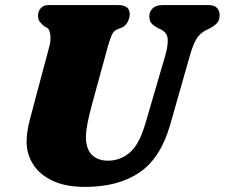

<svg xmlns="http://www.w3.org/2000/svg" viewBox="-20 -720 882 754"><path d="M551.5 -237 629.5 -503.5Q640.5 -543 638.5 -567.5Q636.5 -592 612.5 -604L602.5 -608.5Q581 -620 573.5 -630.2Q566 -640.5 566.5 -657Q566.5 -674.5 579.5 -687.2Q592.5 -700 617.5 -700H799.5Q821.5 -700 832 -689Q842.5 -678 842.5 -661Q842.5 -639.5 831 -628Q819.5 -616.5 800.5 -607L791 -602.5Q764 -589.5 750.2 -565.2Q736.5 -541 724 -496L648 -229Q610.5 -98.5 527 -42.2Q443.5 14 315 14Q236.5 14 185.2 -10.8Q134 -35.5 108.8 -76.8Q83.5 -118 84.5 -167Q85 -201.5 95.8 -244.5Q106.5 -287.5 115.5 -319.5L173 -534.5Q180 -559.5 177.8 -581.2Q175.5 -603 166.5 -610L155.5 -615.5Q141 -627.5 135 -636.2Q129 -645 129.5 -661Q130 -676.5 140.5 -688.2Q151 -700 169 -700H445Q489.5 -700 489.5 -663.5Q489 -648 480.5 -632.5Q472 -617 456 -610.5L443 -606Q426.5 -599.5 419 -582.8Q411.5 -566 403 -535.5L344 -320Q330 -269 324 -238Q318 -207 317.5 -184Q317 -136.5 340 -112.8Q363 -89 404.5 -89Q451.5 -89 489.2 -120.5Q527 -152 551.5 -237Z"/></svg>

Font: Fraunces 9pt Soft Black
Style: Italic
Weight: 900
Italic angle: -16°
Version: Version 1.000;[b76b70a41]